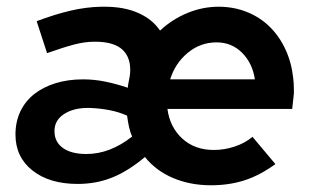

<svg xmlns="http://www.w3.org/2000/svg" viewBox="-20 -541 928 571"><path d="M211 6Q127 6 76.5 -34Q26 -74 26 -141Q26 -179 40.5 -209.5Q55 -240 81.5 -261Q108 -282 145 -293.5Q182 -305 227 -305Q261 -305 294.5 -298Q328 -291 360 -280Q361 -291 363.5 -302Q366 -313 367 -324Q370 -369 344.5 -393Q319 -417 262 -417Q232 -417 200 -408.5Q168 -400 120 -383Q112 -407 104.5 -430.5Q97 -454 89 -478Q142 -498 188.5 -509Q235 -520 280 -521H292Q349 -521 391 -502.5Q433 -484 456 -450Q491 -483 536.5 -502Q582 -521 630 -521Q675 -521 714 -505.5Q753 -490 782 -461.5Q811 -433 829 -394Q847 -355 852 -309Q853 -301 853.5 -292.5Q854 -284 854 -275V-263Q853 -255 852 -244.5Q851 -234 849 -217H478Q485 -163 522 -129Q559 -95 616 -95Q647 -95 677.5 -105Q708 -115 731 -134Q748 -114 765 -93.5Q782 -73 799 -53Q752 -19 706.5 -4.5Q661 10 607 10Q546 10 495 -11.5Q444 -33 411 -74Q361 -32 313.5 -13Q266 6 211 6ZM624 -415Q576 -415 538.5 -384Q501 -353 486 -305H738Q731 -353 700 -384Q669 -415 624 -415ZM142 -151Q142 -119 167 -101Q192 -83 237 -83Q307 -83 373 -135Q367 -148 363.5 -164.5Q360 -181 358 -197Q334 -208 305 -213.5Q276 -219 247 -220H241Q198 -220 170 -201.5Q142 -183 142 -151Z"/></svg>

Font: Rosa Sans SemiBold
Style: Italic
Weight: 600
Italic angle: -12°
Designer: Pentagram / MCKL
Foundry: Pentagram / MCKL
Version: Version 1.005;September 16, 2019;FontCreator 11.5.0.2425 64-